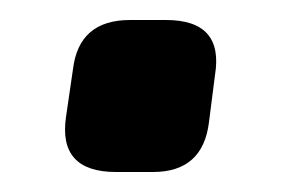

<svg xmlns="http://www.w3.org/2000/svg" viewBox="-20 -354 291 192"><path d="M110 -334H146Q204 -334 195 -279L189 -232Q183 -182 133 -182H96Q38 -182 46 -237L53 -285Q59 -334 110 -334Z"/></svg>

Font: Ezarion
Style: Bold Italic
Weight: 700
Italic angle: -8°
Designer: Natanael Gama
Version: Version 1.001;PS 001.001;hotconv 1.0.70;makeotf.lib2.5.58329